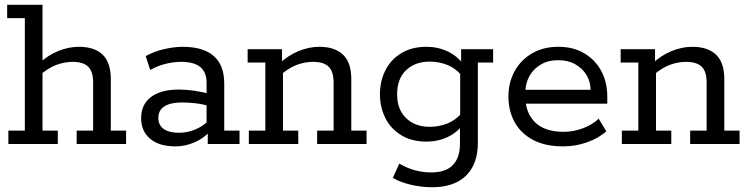

<svg xmlns="http://www.w3.org/2000/svg" viewBox="-20 -603 3134 804"><path d="M15 0V-56H84V-527H10V-583H158V-339L141 -335Q179 -371 223 -389Q267 -407 310 -407Q376 -407 410 -374Q444 -341 444 -272V-56H508V0H301V-56H370V-258Q370 -303 349.5 -323.5Q329 -344 284 -344Q252 -344 218 -332Q184 -320 145 -287L158 -315V-56H222V0Z M716 10Q646 10 608.5 -22Q571 -54 571 -108Q571 -166 612.5 -197Q654 -228 729 -228Q760 -228 794 -223Q828 -218 861 -209L845 -199V-257Q845 -300 819 -322Q793 -344 739 -344Q706 -344 672.5 -335.5Q639 -327 609 -310L590 -368Q626 -388 668 -397.5Q710 -407 745 -407Q831 -407 875 -368.5Q919 -330 919 -254V-56H983V0H850V-63L861 -55Q833 -23 793.5 -6.5Q754 10 716 10ZM730 -47Q764 -47 797 -60.5Q830 -74 853 -98L845 -74V-179L861 -158Q829 -167 799 -170.5Q769 -174 742 -174Q695 -174 669 -158Q643 -142 643 -109Q643 -79 665.5 -63Q688 -47 730 -47Z M1022 0V-56H1091V-341H1017V-397H1161V-339L1148 -335Q1186 -371 1230 -389Q1274 -407 1317 -407Q1382 -407 1416.5 -374Q1451 -341 1451 -272V-56H1515V0H1308V-56H1377V-258Q1377 -303 1356.5 -323.5Q1336 -344 1291 -344Q1258 -344 1224.5 -332Q1191 -320 1152 -287L1165 -315V-56H1229V0Z M1789 181Q1746 181 1702 171Q1658 161 1625 142L1652 82Q1684 101 1717.5 110Q1751 119 1785 119Q1847 119 1876.5 88Q1906 57 1906 0V-73L1920 -84Q1896 -49 1855 -29.5Q1814 -10 1766 -10Q1703 -10 1659 -37.5Q1615 -65 1593 -110Q1571 -155 1571 -208Q1571 -262 1593 -307Q1615 -352 1659 -379.5Q1703 -407 1766 -407Q1814 -407 1855 -387.5Q1896 -368 1920 -333L1911 -331V-397H2045V-341H1981V-6Q1981 55 1958.5 96.5Q1936 138 1893.5 159.5Q1851 181 1789 181ZM1779 -72Q1819 -72 1853.5 -86Q1888 -100 1912 -128L1907 -99V-315L1912 -288Q1888 -317 1853.5 -331Q1819 -345 1779 -345Q1719 -345 1681 -309.5Q1643 -274 1643 -208Q1643 -144 1681 -108Q1719 -72 1779 -72Z M2338 10Q2263 10 2211.5 -17.5Q2160 -45 2134.5 -92.5Q2109 -140 2109 -198Q2109 -257 2134.5 -304Q2160 -351 2207 -379Q2254 -407 2318 -407Q2382 -407 2428 -379Q2474 -351 2498.5 -304.5Q2523 -258 2523 -198V-169H2153V-227H2453Q2453 -260 2436.5 -288Q2420 -316 2389.5 -333.5Q2359 -351 2318 -351Q2275 -351 2244 -332.5Q2213 -314 2196.5 -283.5Q2180 -253 2180 -218V-198Q2180 -131 2220.5 -91Q2261 -51 2340 -51Q2382 -51 2421.5 -66Q2461 -81 2487 -106L2519 -53Q2486 -24 2438 -7Q2390 10 2338 10Z M2584 0V-56H2653V-341H2579V-397H2723V-339L2710 -335Q2748 -371 2792 -389Q2836 -407 2879 -407Q2944 -407 2978.5 -374Q3013 -341 3013 -272V-56H3077V0H2870V-56H2939V-258Q2939 -303 2918.5 -323.5Q2898 -344 2853 -344Q2820 -344 2786.5 -332Q2753 -320 2714 -287L2727 -315V-56H2791V0Z"/></svg>

Font: Rokkitt SemiBold
Style: Regular
Weight: 400
Version: Version 3.103